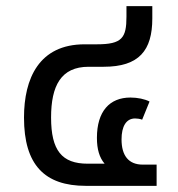

<svg xmlns="http://www.w3.org/2000/svg" viewBox="-20 -604 579 624"><path d="M489 -69H444C398 -69 375 -98 375 -151C375 -193 390 -219 419 -219C425 -219 435 -218 442 -215L466 -274C451 -282 427 -287 404 -287C336 -287 295 -242 295 -156C295 -119 303 -92 320 -72H265C181 -72 146 -115 146 -222C146 -325 178 -387 268 -387H317C432 -387 475 -440 475 -544V-584H391V-550C391 -481 377 -460 295 -460H255C107 -460 58 -349 58 -222C58 -68 125 0 259 0H489Z"/></svg>

Font: Noto Sans Thai
Style: Regular
Weight: 400
Designer: Monotype Design Team
Foundry: Monotype Imaging Inc.
Version: Version 1.901